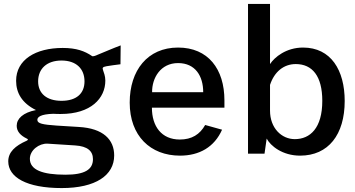

<svg xmlns="http://www.w3.org/2000/svg" viewBox="-20 -782 1807 977"><path d="M294 175C467 175 561 110 561 9C561 -71 506 -129 381 -136C333 -139 293 -141 268 -143C198 -148 170 -153 170 -172C170 -187 188 -201 251 -203C262 -202 279 -202 289 -202C443 -202 516 -282 516 -372C516 -395 508 -414 505 -423C500 -437 501 -441 522 -445C545 -449 563 -451 593 -455L594 -551C556 -537 511 -517 476 -503C468 -499 452 -493 448 -497C411 -522 369 -538 299 -538C161 -538 62 -478 62 -371C62 -309 92 -257 163 -222C97 -209 65 -178 65 -142C65 -113 85 -92 116 -77C124 -74 124 -70 116 -66C57 -40 22 -8 22 39C22 120 115 175 294 175ZM293 -269C218 -269 174 -306 174 -368C174 -432 218 -474 293 -474C368 -474 410 -432 410 -368C410 -306 369 -269 293 -269ZM313 107C195 107 132 82 132 26C132 -18 179 -53 222 -51L362 -42C426 -38 453 -13 453 28C453 81 411 107 313 107Z M1122 -234V-271C1122 -431 1039 -540 886 -540C731 -540 640 -424 640 -260C640 -91 745 10 896 10C995 10 1071 -34 1110 -122L1024 -146C997 -98 956 -72 895 -72C802 -72 753 -139 753 -234ZM754 -313C753 -385 797 -461 886 -461C974 -461 1014 -395 1014 -313Z M1507 10C1651 10 1734 -97 1734 -268C1734 -425 1664 -540 1522 -540C1436 -540 1377 -491 1354 -456V-762H1242V0H1326L1337 -77C1356 -40 1417 10 1507 10ZM1480 -74C1413 -74 1354 -130 1354 -219V-350C1376 -417 1424 -456 1485 -456C1569 -456 1620 -395 1620 -269C1620 -130 1558 -74 1480 -74Z"/></svg>

Font: Cheyenne Sans Medium
Style: Regular
Weight: 500
Designer: The Public Sans project authors (U.S. Web Design System), Libre Franklin designed by Pablo Impallari and Rodrigo Fuenzal
Foundry: The Cheyenne Sans Project Authors
Version: Version 2.007